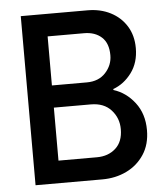

<svg xmlns="http://www.w3.org/2000/svg" viewBox="-50 -731 662 776"><g transform="rotate(-5 280.5 -343.0)"><path d="M63 0V-686H334Q386 -686 427 -665Q468 -644 491.5 -606Q515 -568 515 -517Q515 -458 484.5 -417Q454 -376 410 -360V-356Q461 -340 496 -294.5Q531 -249 531 -183Q531 -125 504 -84Q477 -43 432.5 -21.5Q388 0 334 0ZM164 -91H320Q366 -91 396 -118Q426 -145 426 -196Q426 -241 396.5 -273.5Q367 -306 314 -306H164ZM164 -396H306Q354 -396 382 -426.5Q410 -457 410 -497Q410 -546 383 -570.5Q356 -595 312 -595H164Z"/></g></svg>

Font: Archivo Narrow Medium
Style: Regular
Weight: 500
Designer: Hector Gatti
Foundry: Omnibus-Type
Version: Version 3.002